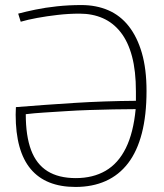

<svg xmlns="http://www.w3.org/2000/svg" viewBox="-20 -730 651 760"><path d="M62 -644 52 -676Q82 -684 120.5 -692Q159 -700 205.5 -705Q252 -710 302 -710Q361 -710 408.5 -689.5Q456 -669 489.5 -626.5Q523 -584 541.5 -520.5Q560 -457 560 -370Q560 -274 541.5 -202.5Q523 -131 487 -84Q451 -37 398.5 -13.5Q346 10 279 10Q161 10 101.5 -61Q42 -132 42 -276Q42 -285 42.5 -292.5Q43 -300 43 -306Q154 -315 272.5 -322.5Q391 -330 518 -331Q518 -340 518 -349.5Q518 -359 518 -368Q518 -449 502.5 -507Q487 -565 457.5 -602.5Q428 -640 387 -658Q346 -676 295 -676Q252 -676 208.5 -671Q165 -666 127 -659Q89 -652 62 -644ZM517 -298Q475 -298 428 -297Q381 -296 334 -294.5Q287 -293 241 -290Q195 -287 154.5 -284.5Q114 -282 82 -278Q82 -192 103 -136Q124 -80 168 -52.5Q212 -25 280 -25Q348 -25 398 -54Q448 -83 478 -143.5Q508 -204 517 -298Z"/></svg>

Font: Georama ExtraLight
Style: Regular
Weight: 250
Version: Version 1.001